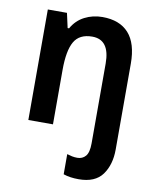

<svg xmlns="http://www.w3.org/2000/svg" viewBox="-88 -621 759 929"><g transform="rotate(10 292.0 -156.5)"><path d="M362 240Q319 240 287 229V130Q300 134 312 136.5Q324 139 338 139Q363 139 378.5 121Q394 103 394 58V-334Q394 -451 308 -451Q245 -451 219.5 -406.5Q194 -362 194 -267V0H73V-543H167L183 -471H190Q213 -512 253 -532.5Q293 -553 340 -553Q425 -553 469.5 -503.5Q514 -454 514 -354V67Q514 142 478.5 191Q443 240 362 240Z"/></g></svg>

Font: Noto Sans SemiCondensed SemiBold
Style: Regular
Weight: 600
Width: 4
Designer: Monotype Design Team
Foundry: Monotype Imaging Inc.
Version: Version 2.013; ttfautohint (v1.8.4.7-5d5b)